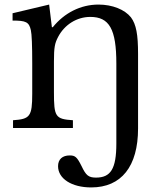

<svg xmlns="http://www.w3.org/2000/svg" viewBox="-20 -560 704 840"><path d="M216 -157V-291C216 -354 220 -371 234 -398C262 -452 316 -486 375 -486C458 -486 489 -433 489 -282V68C489 179 464 217 400 217C367 217 356 207 337 167C317 127 309 120 285 120C253 120 234 137 234 167C234 222 294 260 379 260C511 260 584 168 584 2V-324C584 -409 576 -453 553 -484C526 -518 472 -540 411 -540C332 -540 261 -503 211 -441H207L195 -540L35 -502V-470C93 -470 107 -464 115 -428C119 -411 121 -361 121 -283V-150C121 -50 111 -39 37 -34V0H299V-34C222 -39 216 -49 216 -157Z"/></svg>

Font: Libre Baskerville
Style: Regular
Weight: 400
Designer: Pablo Impallari, Rodrigo Fuenzalida
Foundry: Pablo Impallari, Rodrigo Fuenzalida
Version: Version 1.051;Glyphs 3.2.3 (3260)